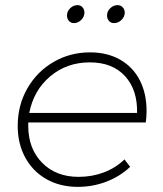

<svg xmlns="http://www.w3.org/2000/svg" viewBox="-20 -726 635 748"><path d="M309 -677Q309 -661 296.5 -648.5Q284 -636 268 -636Q256 -636 248.5 -644.5Q241 -653 241 -666Q241 -682 253.5 -694Q266 -706 282 -706Q294 -706 301.5 -697.5Q309 -689 309 -677ZM466 -677Q466 -661 453.5 -648.5Q441 -636 424 -636Q412 -636 404.5 -644.5Q397 -653 397 -666Q397 -682 409.5 -694Q422 -706 438 -706Q450 -706 458 -697.5Q466 -689 466 -677ZM90 -249V-236Q90 -147 144 -92Q198 -37 286 -37Q339 -37 385 -54.5Q431 -72 465 -105L487 -76Q448 -39 395 -18.5Q342 2 283 2Q214 2 161 -28Q108 -58 78.5 -112Q49 -166 49 -235Q49 -316 86.5 -381.5Q124 -447 188.5 -484.5Q253 -522 331 -522Q398 -522 448 -493.5Q498 -465 524.5 -413.5Q551 -362 551 -294Q551 -272 548 -249ZM94 -286H514Q516 -376 467 -429.5Q418 -483 330 -483Q240 -483 175.5 -428.5Q111 -374 94 -286Z"/></svg>

Font: TypoPRO Montserrat
Style: Italic
Weight: 275
Italic angle: -11.3°
Designer: Julieta Ulanovsky
Foundry: Julieta Ulanovsky
Version: Version 6.001